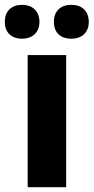

<svg xmlns="http://www.w3.org/2000/svg" viewBox="-49 -778 389 798"><path d="M-29 -687C-29 -640 2 -617 43 -617C83 -617 115 -641 115 -687C115 -734 83 -758 43 -758C2 -758 -29 -735 -29 -687ZM175 -687C175 -640 205 -617 248 -617C289 -617 320 -641 320 -687C320 -734 289 -758 248 -758C206 -758 175 -735 175 -687ZM226 0V-549H66V0Z"/></svg>

Font: Noto Sans Arabic UI SmCn XBd
Style: Regular
Weight: 800
Width: 4
Designer: Monotype Design Team, Nadine Chahine and Nizar Qandah
Foundry: Monotype Imaging Inc.
Version: Version 2.010